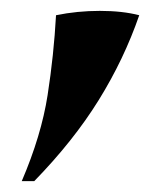

<svg xmlns="http://www.w3.org/2000/svg" viewBox="-20 -148 296 353"><path d="M236 -120Q208 -39 161.5 36Q115 111 43 185H20Q56 101 67.5 27Q79 -47 83 -120Q122 -128 163.5 -128Q205 -128 236 -120Z"/></svg>

Font: Bona Nova SC
Style: Bold
Weight: 700
Designer: Mateusz Machalski
Foundry: Capitalics
Version: Version 4.001; ttfautohint (v1.8.4.7-5d5b)